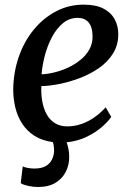

<svg xmlns="http://www.w3.org/2000/svg" viewBox="-20 -588 549 806"><path d="M139.5 197Q119.5 197 98.8 192.5Q78 188 67 181L75.5 110.5Q82 114 95.8 116.8Q109.5 119.5 124.5 119.5Q154.5 119.5 172.2 109Q190 98.5 198 82Q206 65.5 207 48Q207 35.5 205.8 25.8Q204.5 16 202 8.5Q156.5 2.5 124.5 -18Q92.5 -38.5 72.8 -69.5Q53 -100.5 44.2 -137.2Q35.5 -174 35.5 -212.5Q36.5 -285.5 59 -350Q81.5 -414.5 121.8 -463.5Q162 -512.5 215.5 -540.5Q269 -568.5 331.5 -568.5Q381.5 -568.5 413.2 -552.5Q445 -536.5 460.5 -508.8Q476 -481 476.5 -446.5Q477 -399.5 454.5 -363.5Q432 -327.5 395 -302Q358 -276.5 314.2 -260Q270.5 -243.5 228 -235.2Q185.5 -227 153.5 -226.5Q152 -194 157.2 -163.8Q162.5 -133.5 175.2 -109.5Q188 -85.5 209.8 -71.5Q231.5 -57.5 262 -57.5Q294 -57.5 322.8 -67.8Q351.5 -78 377 -96Q402.5 -114 423.5 -137.5L447 -97.5Q434.5 -78.5 408 -55.2Q381.5 -32 344 -13.8Q306.5 4.5 259.5 9.5Q264.5 22 267.5 37.8Q270.5 53.5 270.5 72.5Q270.5 104 256.5 132.5Q242.5 161 213.5 179Q184.5 197 139.5 197ZM154.5 -276Q180.5 -277 210.2 -284.5Q240 -292 268 -305.2Q296 -318.5 319.2 -337.8Q342.5 -357 356 -382Q369.5 -407 368.5 -437.5Q368 -475 351.8 -494Q335.5 -513 306.5 -513Q271 -513 244 -490.5Q217 -468 198 -432Q179 -396 168.2 -354.8Q157.5 -313.5 154.5 -276Z"/></svg>

Font: Merriweather 20pt Medium
Style: Italic
Weight: 500
Italic angle: -7.8°
Version: Version 2.101